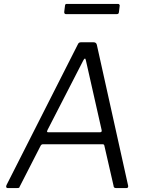

<svg xmlns="http://www.w3.org/2000/svg" viewBox="-20 -957 756 977"><path d="M19 0Q14 0 12 -4Q10 -8 13 -15L376 -731Q379 -738 383 -740Q387 -742 395 -742H455Q464 -742 468 -738Q472 -734 473 -728L632 -12Q633 -7 631 -3.5Q629 0 623 0H571Q558 0 558 -11L511 -216Q510 -223 502 -223H199Q190 -223 186 -214L80 -7Q79 -2 76 -1Q73 0 67 0H19ZM489 -284Q500 -284 497 -296L417 -650Q415 -660 411.5 -659Q408 -658 403 -648L222 -296Q219 -289 219.5 -286.5Q220 -284 225 -284ZM589 -927 585 -894Q584 -889 581.5 -887Q579 -885 572 -885H316Q311 -885 308.5 -888.5Q306 -892 307 -898L311 -930Q312 -934 313.5 -935.5Q315 -937 318 -937H582Q585 -937 587.5 -933.5Q590 -930 589 -927Z"/></svg>

Font: Libre Franklin Thin Light
Style: Italic
Weight: 300
Italic angle: -8°
Version: Version 3.000